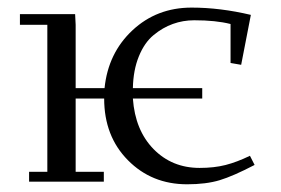

<svg xmlns="http://www.w3.org/2000/svg" viewBox="-20 -476 736 503"><path d="M32.2 -411.1V-439H176.8L178.2 -411.1V-245.1H253.9Q263.2 -336.9 326.9 -396.5Q390.6 -456.1 481.9 -456.1Q556.6 -456.1 637.2 -437L611.8 -306.2L584 -311V-413.1Q545.4 -422.9 488.8 -422.9Q459.5 -422.9 432.9 -413.3Q406.2 -403.8 382.3 -384Q358.4 -364.3 343.8 -328.4Q329.1 -292.5 328.1 -245.1H509.8V-217.8H328.1Q334 -134.8 382.3 -85.4Q430.7 -36.1 502.9 -36.1Q541 -36.1 570.8 -43.7Q600.6 -51.3 634.8 -67.9L647 -43.9Q590.8 -14.6 555.4 -3.9Q520 6.8 470.2 6.8Q377.4 6.8 315.2 -56.2Q252.9 -119.1 252.9 -217.8H178.2V-25.9H252V0H56.2V-25.9H104V-411.1Z"/></svg>

Font: Dehuti Alt
Style: Book
Weight: 400
Version: Version 1.2